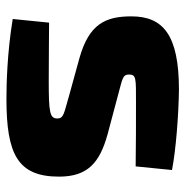

<svg xmlns="http://www.w3.org/2000/svg" viewBox="-10 -540 562 581"><g transform="rotate(90 270.5 -250.0)"><path d="M252 -511C86 -511 30 -463 30 -367C30 -289 53 -239 156 -210L272 -178C322 -163 339 -163 339 -143C339 -120 321 -117 224 -117C155 -117 79 -118 49 -118L38 -8C141 9 237 11 280 11C447 11 515 -23 515 -148C515 -234 474 -271 387 -295L267 -327C220 -340 206 -340 206 -360C206 -382 218 -381 290 -381C351 -381 418 -381 484 -380L495 -490C433 -502 328 -510 252 -511Z"/></g></svg>

Font: Exo 2 Extra Bold
Style: Regular
Weight: 800
Designer: Natanael Gama
Version: Version 1.001;PS 001.001;hotconv 1.0.88;makeotf.lib2.5.64775